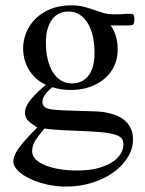

<svg xmlns="http://www.w3.org/2000/svg" viewBox="-20 -480 540 717"><path d="M481.9 -407.7Q481.9 -405.3 481 -398.7Q480 -392.1 477.5 -388.7Q475.1 -386.7 470.9 -386Q466.8 -385.3 461.9 -384.8Q456.5 -384.3 450.2 -384.8H393.1Q405.8 -367.7 412.6 -345.5Q419.4 -323.2 419.4 -295.4Q419.9 -264.6 408.2 -237.3Q396.5 -210 373.8 -189.2Q351.1 -168.5 318.4 -156.2Q285.6 -144 243.7 -144Q226.6 -144 209.5 -146.5Q192.4 -148.9 175.3 -154.3Q165.5 -147 156.7 -137.2Q147.9 -127.4 143.1 -117.4Q138.2 -107.4 138.4 -97.9Q138.7 -88.4 146 -81.5Q148.9 -78.6 153.1 -76.7Q157.2 -74.7 164.6 -73Q171.9 -71.3 183.6 -70.1Q195.3 -68.8 213.6 -68.1Q231.9 -67.4 258.1 -66.4Q284.2 -65.4 320.3 -64.5Q329.1 -64.5 344 -63.7Q358.9 -63 376.5 -59.8Q394 -56.6 411.6 -50Q429.2 -43.5 443.8 -32Q458.5 -20.5 467.5 -2.4Q476.6 15.6 476.6 41.5Q476.6 75.2 457.5 106.7Q438.5 138.2 404.8 162.8Q371.1 187.5 325.4 202.1Q279.8 216.8 226.1 216.8Q189 216.8 153.6 208.5Q118.2 200.2 90.8 187Q63.5 173.8 46.6 157Q29.8 140.1 29.8 123Q29.8 113.3 33.9 102.1Q38.1 90.8 48.1 76.2Q58.1 61.5 75.4 42Q92.8 22.5 119.1 -3.9Q96.7 -18.1 85 -29.3Q73.2 -40.5 73.2 -57.6Q73.2 -66.4 75.9 -75.9Q78.6 -85.4 86.9 -97.7Q95.2 -109.9 110.6 -126Q126 -142.1 151.4 -163.6Q129.9 -172.9 114 -187.7Q98.1 -202.6 87.4 -220.5Q76.7 -238.3 71.5 -258.5Q66.4 -278.8 66.4 -299.3Q66.4 -330.6 78.6 -359.6Q90.8 -388.7 113.5 -410.9Q136.2 -433.1 169.4 -446.5Q202.6 -460 244.1 -460Q272.9 -460 293.5 -454.6Q314 -449.2 331.3 -443.1Q348.6 -437 366.2 -431.6Q383.8 -426.3 406.7 -426.3Q421.9 -426.3 431.9 -427Q441.9 -427.7 449.2 -428.2Q456.5 -428.7 462.4 -428.7Q468.8 -428.7 475.6 -427.2Q481.9 -425.8 481.9 -407.7ZM333 -282.7Q333 -317.4 326.4 -345.7Q319.8 -374 307.1 -394.3Q294.4 -414.6 276.6 -425.8Q258.8 -437 235.8 -437Q218.3 -437 202.9 -430.4Q187.5 -423.8 176 -409.4Q164.6 -395 158 -373Q151.4 -351.1 151.4 -320.3Q151.4 -287.1 158 -259.3Q164.6 -231.4 177 -211.2Q189.5 -190.9 207.5 -179.7Q225.6 -168.5 249 -168.5Q266.6 -168.5 282 -175Q297.4 -181.6 308.8 -195.6Q320.3 -209.5 326.7 -231Q333 -252.4 333 -282.7ZM440.9 59.6Q440.9 47.9 435.8 39.3Q430.7 30.8 416.7 25.1Q402.8 19.5 378.7 16.1Q354.5 12.7 315.9 10.7Q260.7 8.3 218.3 6.3Q175.8 4.4 146 0Q125 24.4 112.5 43.7Q100.1 63 100.1 85.4Q100.1 101.1 112.3 114Q124.5 127 147 136.5Q169.4 146 200.4 151.4Q231.4 156.7 269 156.7Q313 156.7 345.2 148.2Q377.4 139.6 398.7 125.7Q419.9 111.8 430.4 94.5Q440.9 77.1 440.9 59.6Z"/></svg>

Font: Doulos SIL Cyr
Style: Regular
Weight: 400
Designer: Walt Agee, Victor Gaultney, Peter Martin, Debbi Hosken, Becca Hirsbrunner
Foundry: SIL International
Version: Version 5.000